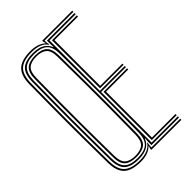

<svg xmlns="http://www.w3.org/2000/svg" viewBox="-239 -898 995 995"><g transform="rotate(-45 258.0 -400.5)"><path d="M183.8 5.5Q117.5 5.5 87.9 -21.8Q58.2 -49 57.2 -112Q56.2 -195.8 55.6 -266.5Q55 -337.2 55 -403.1Q55 -469 55.6 -537.9Q56.2 -606.8 57.2 -687.2Q58.2 -750.2 87.8 -777.9Q117.2 -805.5 183.5 -805.5Q208.5 -805.5 229.2 -799Q250 -792.5 266.2 -778.2H268.5L263.8 -792.5V-800H483.8V-791.5H272.8L273.8 -774.5L276.5 -760.2H273.5Q262.5 -778.2 239.2 -787.6Q216 -797 183.5 -797Q122 -797 95 -771.5Q68 -746 67 -687Q66 -611.5 65.4 -544.8Q64.8 -478 64.8 -411.9Q64.8 -345.8 65.2 -272.8Q65.8 -199.8 67 -112Q67.8 -53 95.5 -28Q123.2 -3 183.5 -3Q216.5 -3 240 -13.2Q263.5 -23.5 274.2 -41.5H276.5L274.2 -27L272.8 -8.5H483.8V0H263.8V-7.5L268.5 -23.5H266.2Q251 -8.2 230 -1.4Q209 5.5 183.8 5.5ZM183.5 -11.2Q127.5 -11.2 102.6 -34.8Q77.8 -58.2 76.8 -112Q75.8 -195.8 75.1 -266.5Q74.5 -337.2 74.5 -403.1Q74.5 -469 75.1 -537.9Q75.8 -606.8 76.8 -687Q77.8 -741.5 102.5 -765.1Q127.2 -788.8 183.5 -788.8Q223.5 -788.8 246.9 -775.1Q270.2 -761.5 280.8 -736.5H283L281.5 -757.5V-783H483.8V-774.2H291.5V-405H473.8V-396.2H291.5V-25.8H483.8V-17H281.5V-42.5L283.8 -65H281.5Q271.5 -39 247.4 -25.1Q223.2 -11.2 183.5 -11.2ZM183.5 -19.8Q234.5 -19.8 257.4 -41Q280.2 -62.2 280.8 -112.2Q282 -205.2 282.2 -295.4Q282.5 -385.5 282.2 -481.4Q282 -577.2 280.8 -686.8Q280.5 -738.8 256.4 -759.5Q232.2 -780.2 183.5 -780.2Q132.5 -780.2 110 -758.6Q87.5 -737 86.5 -687Q85.5 -610.2 84.9 -541.8Q84.2 -473.2 84.2 -406.4Q84.2 -339.5 84.9 -267.6Q85.5 -195.8 86.5 -112.2Q87.2 -62.2 110.2 -41Q133.2 -19.8 183.5 -19.8ZM183.8 -28Q140 -28 118.5 -46.8Q97 -65.5 96.5 -112.5Q95 -219.2 94.5 -313.6Q94 -408 94.5 -499Q95 -590 96.5 -686.8Q97 -734 118.5 -753Q140 -772 183.8 -772Q228.2 -772 249.4 -752.8Q270.5 -733.5 271.2 -686.8Q272.5 -596.8 273.1 -506.6Q273.8 -416.5 273.4 -319.6Q273 -222.8 271.2 -112.2Q270.5 -64.5 248.5 -46.2Q226.5 -28 183.8 -28ZM183.8 -36.5Q222.8 -36.5 241.8 -53.6Q260.8 -70.8 261.2 -113.5Q262.8 -213.2 263.2 -303.6Q263.8 -394 263.4 -486.6Q263 -579.2 261.2 -685.8Q260.8 -729.8 241.4 -746.6Q222 -763.5 183.8 -763.5Q145.2 -763.5 126 -746.5Q106.8 -729.5 106.2 -686Q105 -597.8 104.4 -507.9Q103.8 -418 104.1 -320.9Q104.5 -223.8 106.2 -113.2Q106.8 -70.8 125.8 -53.6Q144.8 -36.5 183.8 -36.5ZM301.2 -34.2V-387.8H473.8V-379.2H311V-42.8H483.8V-34.2ZM301.2 -413.5V-765.8H483.8V-757.2H311V-422H473.8V-413.5Z"/></g></svg>

Font: Big Shoulders Inline Text Thin ExtraLight
Style: Regular
Weight: 250
Version: Version 2.002